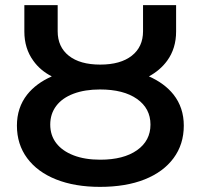

<svg xmlns="http://www.w3.org/2000/svg" viewBox="-20 -720 783 749"><path d="M370 9Q272 9 199 -20Q126 -49 86 -103Q46 -157 46 -230Q46 -300 86 -351Q121 -395 182 -422Q137 -445 110 -483Q75 -531 75 -597V-700H205V-598Q205 -537 248.5 -502.5Q292 -468 371 -468Q450 -468 494 -502.5Q538 -537 538 -598V-700H667V-597Q667 -531 632 -483Q605 -446 561 -422Q622 -395 657 -351Q697 -300 697 -230Q697 -157 657 -103Q617 -49 544 -20Q471 9 370 9ZM371 -97Q462 -97 514.5 -134Q567 -171 567 -234Q567 -297 514.5 -334Q462 -371 370 -371Q311 -371 267 -354.5Q223 -338 199.5 -307Q176 -276 176 -234Q176 -192 199.5 -161.5Q223 -131 267 -114Q311 -97 371 -97Z"/></svg>

Font: Montserrat Thin SemiBold
Style: Regular
Weight: 600
Version: Version 9.000